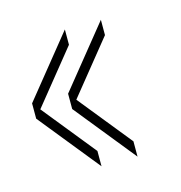

<svg xmlns="http://www.w3.org/2000/svg" viewBox="-59 -514 388 412"><g transform="rotate(-15 134.5 -308.0)"><path d="M119 -426 10 -291V-325L119 -460ZM119 -156 10 -291V-325L119 -190ZM199 -426 90 -291V-325L199 -460ZM199 -156 90 -291V-325L199 -190Z"/></g></svg>

Font: Big Shoulders Thin
Style: Regular
Weight: 100
Designer: Patric King
Foundry: XO Type Co
Version: Version 2.002